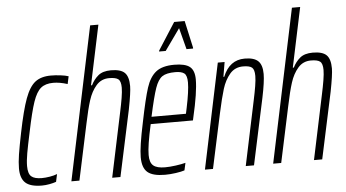

<svg xmlns="http://www.w3.org/2000/svg" viewBox="-51 -832 1674 928"><g transform="rotate(-5 785.5 -367.5)"><path d="M13 -84Q13 -113 19 -151.5Q25 -190 38 -254Q60 -363 80.5 -418.5Q101 -474 129.5 -496Q158 -518 206 -518Q227 -518 252 -515Q277 -512 291 -507L283 -470Q245 -482 214 -482Q176 -482 154 -464Q132 -446 116 -399.5Q100 -353 80 -256Q66 -191 59.5 -154.5Q53 -118 53 -92Q53 -55 68.5 -41.5Q84 -28 119 -28Q137 -28 158 -31.5Q179 -35 194 -41L186 -4Q172 1 153 4.5Q134 8 117 8Q61 8 37 -14Q13 -36 13 -84Z M416 -743H456L395 -454H400Q413 -481 435 -499.5Q457 -518 497 -518Q544 -518 563.5 -499Q583 -480 583 -434Q583 -404 567 -322L498 0H458L524 -313Q532 -350 537 -380.5Q542 -411 542 -430Q542 -461 529.5 -471Q517 -481 485 -481Q447 -481 422.5 -453Q398 -425 384.5 -382.5Q371 -340 357 -272L299 0H260Z M604 -87Q604 -137 629 -254Q652 -368 668.5 -419Q685 -470 715.5 -494Q746 -518 804 -518Q857 -518 879.5 -500Q902 -482 902 -438Q902 -376 874 -256L871 -242H666Q643 -139 643 -94Q643 -57 660.5 -42.5Q678 -28 717 -28Q740 -28 769 -32Q798 -36 817 -41L809 -5Q794 0 766.5 4Q739 8 714 8Q655 8 629.5 -13.5Q604 -35 604 -87ZM840 -277 846 -305Q863 -386 863 -427Q863 -461 849.5 -471.5Q836 -482 806 -482Q763 -482 742.5 -468Q722 -454 708 -414Q694 -374 673 -277ZM737 -588 738 -593 822 -724H873L902 -593V-588H870L843 -692L769 -588Z M1015 -510H1048L1036 -439H1040Q1072 -518 1146 -518Q1191 -518 1211 -499Q1231 -480 1231 -436Q1231 -399 1215 -322L1146 0H1106L1172 -313Q1180 -350 1185 -380.5Q1190 -411 1190 -430Q1190 -461 1178 -471Q1166 -481 1135 -481Q1095 -481 1070.5 -452Q1046 -423 1033 -381Q1020 -339 1004 -265L947 0H908Z M1395 -743H1435L1374 -454H1379Q1392 -481 1414 -499.5Q1436 -518 1476 -518Q1523 -518 1542.5 -499Q1562 -480 1562 -434Q1562 -404 1546 -322L1477 0H1437L1503 -313Q1511 -350 1516 -380.5Q1521 -411 1521 -430Q1521 -461 1508.5 -471Q1496 -481 1464 -481Q1426 -481 1401.5 -453Q1377 -425 1363.5 -382.5Q1350 -340 1336 -272L1278 0H1239Z"/></g></svg>

Font: Saira Ultra Condensed ExLight
Style: Italic
Weight: 200
Width: 1
Italic angle: -12°
Designer: Hector Gatti with collaboration of the Omnibus-Type team
Foundry: Omnibus-Type
Version: Version 1.001; ttfautohint (v1.8)